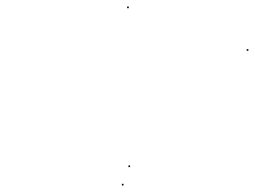

<svg xmlns="http://www.w3.org/2000/svg" viewBox="-20 -582 778 586"><path d="M368 -557V-562H373V-557ZM733 -427V-432H738V-427ZM372 -72V-77H377V-72ZM352 -16V-21H357V-16Z"/></svg>

Font: FRB American Cursive Just Beginnings
Style: Italic
Weight: 400
Italic angle: -25°
Version: Version 2.0;Modular Font Editor K font №1